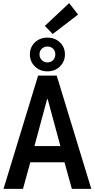

<svg xmlns="http://www.w3.org/2000/svg" viewBox="-20 -1200 602 1220"><path d="M2.4 0 222.2 -719.7H340.3L560.1 0H436.5L380.9 -201.2L370.6 -246.1L283.2 -569.8H279.3L191.9 -246.1L181.6 -201.2L126 0ZM128.9 -168.9V-272H433.6V-168.9ZM281.2 -746.6Q233.9 -746.6 201.9 -777.8Q169.9 -809.1 169.9 -854Q169.9 -900.4 201.9 -930.7Q233.9 -960.9 281.2 -960.9Q329.1 -960.9 360.8 -930.7Q392.6 -900.4 392.6 -854Q392.6 -809.1 360.8 -777.8Q329.1 -746.6 281.2 -746.6ZM281.2 -803.2Q303.7 -803.2 317.6 -818.1Q331.5 -833 331.5 -854Q331.5 -876.5 317.6 -890.4Q303.7 -904.3 281.2 -904.3Q260.7 -904.3 245.8 -890.6Q231 -877 231 -854Q231 -833 245.8 -818.1Q260.7 -803.2 281.2 -803.2ZM314.9 -983.9 265.1 -1035.6 419.4 -1180.2 476.1 -1107.4Z"/></svg>

Font: Reddit Mono SemiBold
Style: Regular
Weight: 600
Monospace: yes
Designer: Stephen Hutchings
Foundry: Reddit
Version: Version 1.014